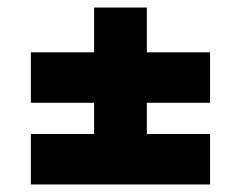

<svg xmlns="http://www.w3.org/2000/svg" viewBox="-20 -545 640 510"><path d="M62 -55V-189H230V-272H62V-406H230V-525H370V-406H538V-272H370V-189H538V-55Z"/></svg>

Font: Radio Canada
Style: Regular
Weight: 400
Designer: Charles Daoud, Etienne Aubert Bonn, Alexandre Saumier Demers, Jacques Le Bailly
Foundry: Radio-Canada
Version: Version 2.104;gftools[0.9.28.dev5+ged2979d]